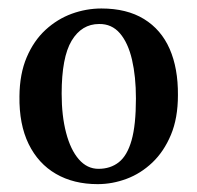

<svg xmlns="http://www.w3.org/2000/svg" viewBox="-20 -826 477 464"><path d="M216 -381Q158 -381 115.2 -405.8Q72.5 -430.5 49.2 -478Q26 -525.5 27 -593.5Q27.5 -647.5 44.5 -687.5Q61.5 -727.5 90 -753.8Q118.5 -780 153.5 -792.8Q188.5 -805.5 225 -805.5Q286.5 -805.5 328 -780Q369.5 -754.5 390 -707.8Q410.5 -661 410 -596Q410 -540.5 393 -500Q376 -459.5 348 -433Q320 -406.5 285.8 -393.8Q251.5 -381 216 -381ZM218 -418Q247 -418 267.2 -434Q287.5 -450 298 -487Q308.5 -524 308.5 -588Q308.5 -641 299 -681.8Q289.5 -722.5 269.8 -745.5Q250 -768.5 219.5 -768Q177.5 -768 153.2 -727.8Q129 -687.5 129 -599.5Q129 -546 139.8 -505Q150.5 -464 170.5 -441Q190.5 -418 218 -418Z"/></svg>

Font: Merriweather 72pt SemiBold
Style: Regular
Weight: 600
Version: Version 2.100